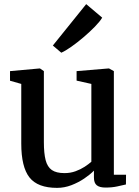

<svg xmlns="http://www.w3.org/2000/svg" viewBox="-20 -899 671 930"><path d="M491 9.5Q462.5 9.5 448.8 -1.5Q435 -12.5 435 -39V-72.5Q416.5 -53.5 388 -34.2Q359.5 -15 325.8 -2Q292 11 256.5 11Q162.5 11 122.8 -39.5Q83 -90 83 -204V-492.5L28.5 -508V-554.5L172.5 -567.5H173.5L192.5 -554.5V-210.5Q192.5 -156.5 201 -123.5Q209.5 -90.5 231 -75.5Q252.5 -60.5 292.5 -60.5Q321 -60.5 345.8 -69.5Q370.5 -78.5 390 -91.2Q409.5 -104 422.5 -115.5V-492.5L351 -508.5V-554.5L506.5 -567.5H508L531.5 -554.5V-52.5H590.5L590 -5.5Q572.5 -1.5 547.8 4Q523 9.5 491 9.5ZM276.5 -644 236 -678.5 397.5 -879 475 -813.5Q464.5 -795.5 440 -770.2Q415.5 -745 385 -719Q354.5 -693 325.8 -672.8Q297 -652.5 277.5 -644Z"/></svg>

Font: Merriweather Medium
Style: Regular
Weight: 500
Version: Version 2.100